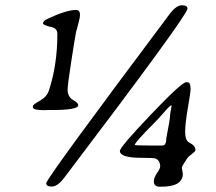

<svg xmlns="http://www.w3.org/2000/svg" viewBox="-20 -704 814 724"><path d="M606.9 -181.6Q621.6 -254.9 621.6 -272.9L624 -287.1Q625.5 -293.9 625.5 -295.9L627 -304.7Q627 -306.6 626 -306.6Q621.1 -306.6 599.9 -282Q578.6 -257.3 563.5 -242.2Q488.3 -167 488.3 -157.7Q488.3 -155.3 539.6 -155.3H592.8Q606.9 -155.3 606.9 -181.6ZM196.3 -576.2Q196.3 -596.7 174.8 -601.6Q142.1 -609.4 142.1 -615.7Q142.1 -625 157.7 -632.3Q230 -666.5 267.1 -666.5Q281.7 -666.5 281.7 -647.5Q281.7 -639.6 277.6 -623.8Q273.4 -607.9 270.5 -596.2L267.1 -585Q262.7 -563 248.8 -473.1Q234.9 -383.3 234.9 -364.7Q234.9 -346.2 247.1 -333Q249.5 -330.1 262.2 -322.8Q274.9 -315.4 274.9 -307.1Q274.9 -289.1 175.3 -289.1H163.1L144 -288.6Q104 -288.6 104 -299.8V-303.7Q104 -309.6 130.1 -324Q156.2 -338.4 164.1 -361.8Q196.3 -458.5 196.3 -576.2ZM687 -671.4Q687 -646.5 222.2 -33.7Q196.8 -0.5 175.5 -0.5Q154.3 -0.5 154.3 -13.2Q154.3 -30.3 619.6 -650.9Q644.5 -684.1 665.8 -684.1Q687 -684.1 687 -671.4ZM588.4 0H582Q560.1 0 560.1 -20.5Q560.1 -33.7 572 -51.3Q584 -68.8 584 -75.7Q584 -98.1 567.4 -106Q561 -108.9 514.2 -108.9Q432.1 -108.9 432.1 -134.8Q432.1 -149.4 548.6 -271.7Q665 -394 682.1 -394H686.5Q698.7 -394 698.7 -368.2Q698.7 -356.9 688.5 -297.4Q678.2 -237.8 678.2 -206.3Q678.2 -174.8 692.9 -167Q716.8 -154.3 716.8 -140.1V-137.2Q716.8 -133.3 703.6 -123.3Q690.4 -113.3 687.5 -109.4Q665.5 -76.2 665.5 -72.3L669.4 -48.8Q669.4 0 588.4 0Z"/></svg>

Font: Averia Serif Libre
Style: Italic
Weight: 400
Italic angle: -7.90001°
Version: Version 1.002